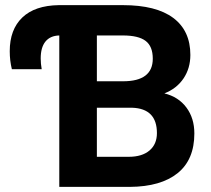

<svg xmlns="http://www.w3.org/2000/svg" viewBox="-20 -731 826 751"><path d="M211.9 0V-592.3Q176.3 -591.3 157.7 -568.4Q139.2 -545.4 139.2 -502.4Q139.2 -481.9 143.1 -460.4H26.4Q18.1 -493.7 18.1 -530.8Q18.1 -615.2 67.1 -662.4Q116.2 -709.5 210 -710.9H460.9Q590.8 -710.9 657.7 -660.9Q724.6 -610.8 724.6 -516.1Q724.6 -463.9 697.8 -424.1Q670.9 -384.3 623 -365.7Q678.2 -352.1 709.2 -310.3Q740.2 -268.6 740.2 -209Q740.2 -106.4 674.8 -53.7Q609.4 -1 488.3 0ZM358.9 -309.6V-117.7H483.9Q535.6 -117.7 564.7 -142.3Q593.8 -167 593.8 -210.4Q593.8 -306.2 497.1 -309.6ZM358.9 -413.1H461.4Q577.6 -413.1 577.6 -501.5Q577.6 -549.8 549.6 -571Q521.5 -592.3 460.9 -592.3H358.9Z"/></svg>

Font: Roboto
Style: Bold
Weight: 700
Designer: Google
Version: Version 2.134; 2016; ttfautohint (v1.6)